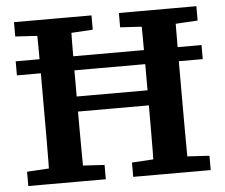

<svg xmlns="http://www.w3.org/2000/svg" viewBox="-49 -720 907 775"><g transform="rotate(-5 404.5 -332.0)"><path d="M123 0Q124 -51 124.5 -101.5Q125 -152 125 -203.5Q125 -255 125 -306V-358Q125 -409 125 -460Q125 -511 124.5 -562Q124 -613 123 -664H263Q262 -614 261.5 -562.5Q261 -511 261 -456.5Q261 -402 261 -343V-313Q261 -259 261 -206.5Q261 -154 261.5 -102.5Q262 -51 263 0ZM546 0Q547 -51 547.5 -102Q548 -153 548 -205.5Q548 -258 548 -313V-343Q548 -401 548 -455.5Q548 -510 547.5 -561.5Q547 -613 546 -664H685Q685 -614 684.5 -563Q684 -512 684 -461Q684 -410 684 -358V-306Q684 -256 684 -204.5Q684 -153 684.5 -102Q685 -51 685 0ZM35 0V-58L168 -66H215L349 -58V0ZM35 -606V-664H349V-606L215 -598H168ZM460 0V-58L593 -66H640L774 -58V0ZM460 -606V-664H774V-606L640 -598H593ZM28 -449V-506H781V-449ZM197 -282V-343H612V-282Z"/></g></svg>

Font: Source Serif 4 SemiBold
Style: Regular
Weight: 600
Designer: Frank Grießhammer
Foundry: Adobe Systems Incorporated
Version: Version 4.004;hotconv 1.0.116;makeotfexe 2.5.65601